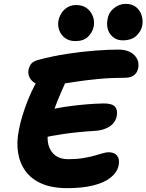

<svg xmlns="http://www.w3.org/2000/svg" viewBox="-20 -968 759 995"><path d="M328 7Q250 7 196 -16.5Q142 -40 112 -81.5Q82 -123 73.5 -178Q65 -233 78 -295Q84 -329 96 -368Q108 -407 124.5 -449Q141 -491 163 -532Q182 -571 212.5 -592.5Q243 -614 278 -614Q291 -614 304 -606.5Q317 -599 324 -585.5Q331 -572 324 -552Q313 -526 295 -486Q277 -446 259.5 -396.5Q242 -347 231 -292Q222 -249 231.5 -215.5Q241 -182 266.5 -162.5Q292 -143 333 -143Q376 -143 409.5 -148.5Q443 -154 468 -161Q493 -168 511.5 -173.5Q530 -179 543 -179Q573 -179 587 -161Q601 -143 595 -112Q588 -76 555 -49Q522 -22 465 -7.5Q408 7 328 7ZM191 -252Q167 -247 156.5 -256Q146 -265 144.5 -282.5Q143 -300 147 -320Q153 -348 176 -370Q199 -392 228 -398Q257 -404 288 -409.5Q319 -415 354.5 -419.5Q390 -424 431 -427.5Q472 -431 518 -432Q561 -432 576 -415Q591 -398 585 -366Q577 -330 545.5 -311Q514 -292 474 -290Q426 -287 386 -283Q346 -279 312 -274Q278 -269 247.5 -263.5Q217 -258 191 -252ZM224 -525Q169 -525 145.5 -549.5Q122 -574 128 -607Q131 -623 141 -636.5Q151 -650 176 -657Q250 -677 328.5 -689Q407 -701 476 -706Q545 -711 592 -711Q648 -711 676 -682.5Q704 -654 696 -614Q692 -593 675.5 -579Q659 -565 628 -565Q556 -565 492.5 -559Q429 -553 376 -545Q323 -537 284.5 -531Q246 -525 224 -525ZM616 -759Q575 -759 551.5 -791Q528 -823 538 -872Q544 -905 571.5 -926.5Q599 -948 632 -948Q665 -948 686 -930.5Q707 -913 714.5 -886.5Q722 -860 717 -835Q712 -807 687 -783Q662 -759 616 -759ZM370 -755Q340 -755 318.5 -770Q297 -785 287.5 -810Q278 -835 283 -862Q291 -898 315.5 -920Q340 -942 374 -942Q410 -942 432 -924Q454 -906 462.5 -880Q471 -854 465 -828Q459 -800 436 -777.5Q413 -755 370 -755Z"/></svg>

Font: Shantell Sans
Style: Bold Italic
Weight: 700
Italic angle: -11°
Designer: Stephen Nixon, Anya Danilova, Shantell Martin
Foundry: Arrow Type
Version: Version 1.011;[c5ecc13dd]